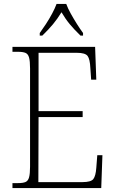

<svg xmlns="http://www.w3.org/2000/svg" viewBox="-20 -951 584 971"><path d="M43 0V-25H72Q96 -25 109 -30.5Q122 -36 127 -54Q132 -72 132 -108V-605Q132 -642 127 -660Q122 -678 109 -683.5Q96 -689 72 -689H43V-714H461L467 -548H441L437 -606Q435 -652 423 -668Q411 -684 368 -684H175V-389H398V-359H175L174 -30H397Q440 -30 452 -45.5Q464 -61 467 -102L472 -166H498L492 0ZM181 -784Q195 -803 212 -829Q229 -855 243.5 -882Q258 -909 266 -931H315Q323 -909 338 -882Q353 -855 369.5 -829Q386 -803 400 -784V-771H387Q355 -802 333 -828.5Q311 -855 291 -889Q270 -855 248 -828.5Q226 -802 194 -771H181Z"/></svg>

Font: Noto Serif Khmer SemiCondensed ExtraLight
Style: Regular
Weight: 200
Width: 4
Designer: Danh Hong and the Monotype Design Team
Foundry: Monotype Imaging Inc.
Version: Version 2.004; ttfautohint (v1.8.4.7-5d5b)